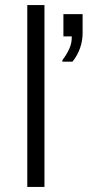

<svg xmlns="http://www.w3.org/2000/svg" viewBox="-20 -740 347 760"><path d="M227 -496V-502Q244 -524 254.5 -547.5Q265 -571 264 -596H231V-684H307V-608Q307 -579 297 -550Q287 -521 267 -496ZM88 0V-720H156V0Z"/></svg>

Font: Chivo ExtraLight
Style: Regular
Weight: 250
Designer: Hector Gatti
Foundry: Omnibus-Type
Version: Version 2.002